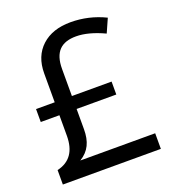

<svg xmlns="http://www.w3.org/2000/svg" viewBox="-132 -825 836 926"><g transform="rotate(-20 286.0 -361.5)"><path d="M334 -723.1C272 -723.1 222.7 -706.5 186 -672.9C149.4 -639.2 130.9 -593.3 130.9 -534.2V-386.2H35.2V-319.8H130.9V-214.8C130.9 -136.2 98.1 -89.4 32.2 -74.2V0H535.2V-80.1H150.9C199.7 -109.4 219.2 -153.3 219.2 -215.8V-319.8H422.9V-386.2H219.2V-524.9C219.2 -612.8 259.8 -649.9 335.9 -649.9C377.4 -649.9 425.8 -637.2 480 -611.8L511.2 -682.1C455.1 -709.5 396 -723.1 334 -723.1Z"/></g></svg>

Font: Noto Reveo Sans
Style: Regular
Weight: 400
Designer: Monotype Design team
Foundry: Monotype Imaging Inc.
Version: Version 1.04